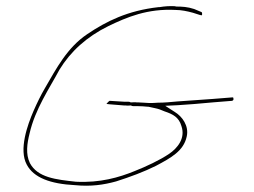

<svg xmlns="http://www.w3.org/2000/svg" viewBox="-20 -615 815 617"><path d="M66 -86C88 -44 142 -24 221 -20C272 -15 313 -21 353 -32C397 -46 443 -63 481 -82C530 -108 570 -130 580 -176C588 -211 565 -241 542 -255L511 -275L552 -277C584 -279 623 -282 664 -286L726 -291C727 -291 729 -293 730 -294C730 -295 731 -299 729 -302H726L663 -297C622 -294 582 -291 550 -289C528 -287 509 -285 487 -285C479 -284 468 -284 459 -284C449 -284 435 -286 423 -286H419C414 -287 408 -286 402 -286H400C396 -289 389 -288 383 -288H381C360 -289 346 -290 332 -291C329 -289 326 -286 322 -281C336 -279 360 -278 380 -276H385C390 -275 393 -276 398 -276H401C405 -273 412 -274 420 -274C432 -274 445 -273 455 -272H457L480 -267C490 -265 497 -262 509 -257C536 -248 555 -238 563 -210C577 -170 549 -138 524 -121C495 -101 448 -79 412 -65C363 -45 302 -27 224 -31C160 -38 101 -44 76 -91C62 -120 67 -154 75 -186C93 -265 139 -331 171 -391C207 -450 259 -497 328 -531C388 -560 454 -588 545 -583C562 -583 582 -579 600 -574L622 -567C625 -567 626 -565 628 -566C631 -567 629 -576 628 -576L604 -586C583 -593 565 -594 545 -594H544V-595C526 -596 510 -595 492 -592H489C391 -581 322 -547 260 -505C196 -462 161 -395 124 -331C111 -309 99 -284 88 -259C68 -213 40 -134 66 -86ZM545 -583V-584ZM726 -302V-303Z"/></svg>

Font: Stray Cat
Style: HlExt
Weight: 100
Version: Version 1.0